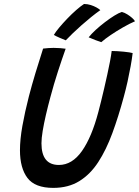

<svg xmlns="http://www.w3.org/2000/svg" viewBox="-20 -919 694 958"><path d="M245.8 18.5Q154.6 18.5 117.1 -30.9Q79.6 -80.4 79.6 -169.2Q79.6 -223.3 91.8 -291.3Q103.9 -359.4 124.2 -438.4Q138.9 -494.8 157.1 -555.2Q175.3 -615.7 195 -676.6Q207.4 -678.1 221.3 -679.1Q235.1 -680.1 247.4 -680.1Q264.8 -680.1 280.5 -678.8Q296.2 -677.5 307.6 -675.9Q289.4 -625 268.9 -561.8Q248.4 -498.6 231.6 -435.1Q219.1 -389.1 209 -345.4Q198.9 -301.7 192.9 -265.2Q186.9 -228.8 186.9 -203.9Q186.9 -95.9 273.9 -95.9Q339.8 -95.9 388.8 -165.3Q437.7 -234.7 470.8 -360.6Q476.7 -382.9 484.3 -413.4Q491.9 -444 499.9 -478.4Q507.8 -512.8 515.4 -547.3Q523 -581.8 528.8 -612.1Q534.6 -642.4 537.3 -664.6Q550.2 -664.6 566.2 -663.6Q582.1 -662.5 597.6 -661.1Q613.1 -659.7 625 -657.7Q636.9 -655.8 641.9 -654.2Q638.6 -625.5 631.9 -588.8Q625.3 -552.2 616.6 -512.6Q607.8 -473.1 597.4 -435.1Q570.9 -336.9 540.4 -254.1Q510 -171.4 470.2 -110.2Q430.5 -49.1 375.8 -15.3Q321 18.5 245.8 18.5ZM399.3 -899.2Q417.3 -898.9 433.2 -893.8Q449 -888.6 461.4 -881.8Q473.8 -874.9 480.6 -868.4Q458.8 -853.2 434.6 -833.6Q410.4 -814 386.9 -793.2Q363.4 -772.4 343 -752.8Q322.5 -733.2 308.2 -717.8Q295.6 -722.5 277.1 -730.7Q258.6 -738.8 248.6 -744.6Q257.6 -760 275.7 -781.7Q293.8 -803.3 315.9 -826.3Q338 -849.4 360.2 -868.8Q382.3 -888.2 399.3 -899.2ZM588 -859.4Q602.1 -855.6 615.4 -847.2Q628.8 -838.8 639.2 -829.6Q649.6 -820.3 653.6 -812.9Q625.5 -800.8 593.3 -782.2Q561.2 -763.8 532.3 -744.2Q503.5 -724.6 485.3 -708.6Q475.8 -711.3 455.9 -719Q436.1 -726.7 422.3 -732.8Q435.8 -749.8 457.4 -769.8Q479.1 -789.7 503.7 -808.4Q528.2 -827.1 550.6 -841Q573 -854.9 588 -859.4Z"/></svg>

Font: Grandstander Thin
Style: Italic
Weight: 100
Italic angle: -15°
Designer: Tyler Finck
Foundry: Etcetera Type Co
Version: Version 1.200